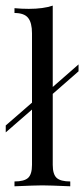

<svg xmlns="http://www.w3.org/2000/svg" viewBox="-33 -652 295 672"><path d="M151.6 -323.4V-75Q151.6 -41.9 165.3 -29.4Q179 -16.9 212.9 -16.9V0Q138.7 -3.2 115.3 -3.2Q91.9 -3.2 17.7 0V-16.9Q51.6 -16.9 65.3 -29.4Q79 -41.9 79 -75V-268.5L-12.9 -188.7V-212.9L79 -292.7V-535.5Q79 -572.6 65.3 -589.5Q51.6 -606.5 17.7 -606.5V-623.4Q42.7 -621 67.7 -621Q118.5 -621 151.6 -632.3V-347.6L241.9 -426.6V-402.4Z"/></svg>

Font: Playfair Display
Style: Regular
Weight: 400
Designer: Claus Eggers Sørensen
Foundry: Claus Eggers Sørensen
Version: Version 1.005; ttfautohint (v1.2) -l 10 -r 42 -G 200 -x 21 -